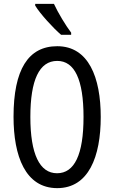

<svg xmlns="http://www.w3.org/2000/svg" viewBox="-20 -963 590 993"><path d="M259 -943H162V-934C188 -891 256 -817 296 -783H348V-794C320 -831 280 -897 259 -943ZM501 -358C501 -563 438 -724 276 -724C126 -724 50 -603 50 -359C50 -156 111 10 276 10C438 10 501 -152 501 -358ZM137 -358C137 -549 183 -648 276 -648C366 -648 412 -551 412 -358C412 -163 365 -67 275 -67C185 -67 137 -166 137 -358Z"/></svg>

Font: Noto Sans Arabic UI XCn
Style: Regular
Weight: 400
Width: 2
Designer: Monotype Design Team, Nadine Chahine and Nizar Qandah
Foundry: Monotype Imaging Inc.
Version: Version 2.010